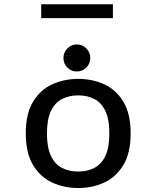

<svg xmlns="http://www.w3.org/2000/svg" viewBox="-20 -890 750 920"><path d="M355 11Q287 11 229.8 -15.5Q172.5 -42 138 -99.8Q103.5 -157.5 103.5 -251Q103.5 -344.5 138 -402Q172.5 -459.5 229.8 -485.8Q287 -512 355 -512Q422.5 -512 479.8 -485.8Q537 -459.5 571.5 -402Q606 -344.5 606 -251Q606 -157.5 571.5 -99.8Q537 -42 479.8 -15.5Q422.5 11 355 11ZM355 -68Q398.5 -68 432.2 -85.5Q466 -103 485 -143Q504 -183 504 -251Q504 -318.5 484.8 -358.5Q465.5 -398.5 431.8 -415.8Q398 -433 355 -433Q311.5 -433 277.5 -415.8Q243.5 -398.5 224.2 -358.5Q205 -318.5 205 -251Q205 -183 224.2 -142.8Q243.5 -102.5 277.5 -85.2Q311.5 -68 355 -68ZM348.5 -547.5Q321.5 -547.5 302.8 -566.2Q284 -585 284 -612Q284 -639 302.8 -658Q321.5 -677 348.5 -677Q375 -677 393.8 -658Q412.5 -639 412.5 -612Q412.5 -585 393.8 -566.2Q375 -547.5 348.5 -547.5ZM177.5 -869.5H521V-803H177.5Z"/></svg>

Font: League Mono
Style: Regular
Weight: 400
Width: 6
Designer: Tyler Finck
Foundry: The League of Moveable Type / Tyler Finck
Version: Version 2.300;RELEASE